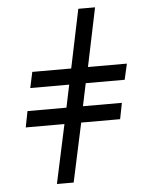

<svg xmlns="http://www.w3.org/2000/svg" viewBox="-54 -803 624 845"><g transform="rotate(-5 258.0 -380.0)"><path d="M163 0 219 -260H48L62 -331H234L255 -431H83L98 -501H270L324 -760H398L344 -501H516L500 -431H328L307 -331H479L465 -260H293L237 0Z"/></g></svg>

Font: Noto Serif SemiCondensed Medium
Style: Italic
Weight: 500
Width: 4
Italic angle: -12°
Designer: Monotype Design Team
Foundry: Monotype Imaging Inc.
Version: Version 2.013